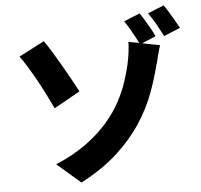

<svg xmlns="http://www.w3.org/2000/svg" viewBox="-61 -934 1122 1074"><g transform="rotate(-5 500.0 -397.5)"><path d="M221 -38Q323 -81 395 -134Q467 -187 516 -244.5Q565 -302 594.5 -358.5Q624 -415 640.5 -465.5Q657 -516 666 -556Q675 -595 679 -630Q683 -665 683 -685L858 -651Q848 -622 839.5 -586.5Q831 -551 826 -536Q808 -464 778 -384Q748 -304 695.5 -223Q643 -142 560 -65.5Q477 11 353 76ZM212 -730Q232 -702 255.5 -663Q279 -624 304 -581Q329 -538 350.5 -499Q372 -460 386 -433L240 -351Q220 -393 198 -436.5Q176 -480 153 -521Q130 -562 108.5 -597Q87 -632 69 -656ZM759 -838Q772 -820 786.5 -795.5Q801 -771 815 -746.5Q829 -722 837 -703L746 -665Q737 -687 723.5 -711Q710 -735 696.5 -759Q683 -783 669 -801ZM897 -871Q910 -853 925 -828.5Q940 -804 953.5 -780Q967 -756 977 -738L885 -700Q869 -731 848 -769Q827 -807 806 -834Z"/></g></svg>

Font: Noto Sans JP Thin ExtraBold
Style: Regular
Weight: 800
Version: Version 2.004-H2;hotconv 1.0.118;makeotfexe 2.5.65603